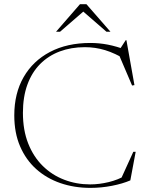

<svg xmlns="http://www.w3.org/2000/svg" viewBox="-20 -904 719 934"><path d="M418.5 -7Q463 -7 509 -18.2Q555 -29.5 591.5 -51L562.5 -20.5L628.5 -165.5H640L614 -26.5Q577 -10.5 524.8 -0.2Q472.5 10 420 10Q341.5 10 274 -13.2Q206.5 -36.5 156.2 -81.5Q106 -126.5 77.8 -192Q49.5 -257.5 49.5 -342.5Q49.5 -450 95 -529Q140.5 -608 223.5 -651.5Q306.5 -695 419.5 -695Q463 -695 505 -686.8Q547 -678.5 592.5 -661.5L564 -666L591.5 -708.5H595L634 -490L622.5 -488L552 -653L595 -612Q539 -645.5 491.5 -660Q444 -674.5 392.5 -674.5Q326 -674.5 270.8 -653.8Q215.5 -633 175.2 -592.5Q135 -552 113.2 -492.2Q91.5 -432.5 91.5 -355Q91.5 -271 117.2 -206Q143 -141 188 -96.8Q233 -52.5 292.2 -29.8Q351.5 -7 418.5 -7ZM375 -856.5H395.5L272 -749.5H252.5L369 -883.5H400.5L517.5 -749.5H498Z"/></svg>

Font: Newsreader 36pt ExtraLight
Style: Regular
Weight: 250
Designer: Hugues Gentile
Foundry: Production Type
Version: Version 1.003